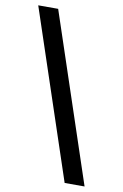

<svg xmlns="http://www.w3.org/2000/svg" viewBox="-93 -823 607 949"><g transform="rotate(10 210.5 -349.0)"><path d="M20 -770H120L401 72H301Z"/></g></svg>

Font: Exo Medium
Style: Regular
Weight: 500
Designer: Natanael Gama
Foundry: Natanael Gama
Version: Version 1.500; ttfautohint (v1.6)